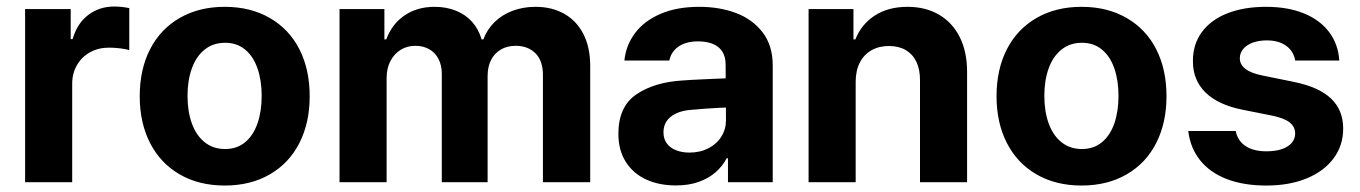

<svg xmlns="http://www.w3.org/2000/svg" viewBox="-20 -558 4166 588"><path d="M56.9 -530.3H196.5V-438.2H202.4Q216.5 -486.9 250.5 -512.4Q284.5 -538 329.7 -538Q353 -538 375.9 -533.2V-404.1Q366.6 -407.7 348.2 -409.9Q329.8 -412.1 314 -412.1Q281.9 -412.1 256.3 -398.2Q230.7 -384.3 215.9 -359Q201.1 -333.8 201.1 -301.4V0H56.9Z M407.9 -263.2Q407.9 -345.3 439.5 -407Q471.2 -468.8 530.2 -502.9Q589.3 -537.1 668.3 -537.1Q747.3 -537.1 806.4 -502.9Q865.5 -468.8 897 -407Q928.4 -345.3 928.4 -263.2Q928.4 -182.2 897 -120.2Q865.5 -58.2 806.4 -24Q747.3 10.2 668.3 10.2Q589.3 10.2 530.2 -24Q471.2 -58.2 439.5 -120.2Q407.9 -182.2 407.9 -263.2ZM781.4 -264.4Q781.4 -311.3 768.7 -348.1Q756.1 -385 730.9 -406Q705.7 -427 669.4 -427Q632.6 -427 606.6 -406Q580.6 -385 567.5 -348.4Q554.3 -311.9 554.3 -264.4Q554.3 -216.9 567.5 -180.2Q580.6 -143.6 606.6 -122.6Q632.6 -101.6 669.4 -101.6Q705.7 -101.6 730.9 -122.6Q756.1 -143.6 768.7 -180.5Q781.4 -217.4 781.4 -264.4Z M1019.8 -530.3H1157.2V-437.3H1162.9Q1180.5 -484.7 1219.1 -510.9Q1257.6 -537.1 1311 -537.1Q1346.9 -537.1 1376.4 -525.2Q1406 -513.3 1426 -490.8Q1446 -468.3 1454.9 -437.3H1460.2Q1471.6 -467.8 1494.6 -490.4Q1517.5 -512.9 1549.9 -525Q1582.2 -537.1 1619.9 -537.1Q1669.8 -537.1 1707.6 -516Q1745.4 -494.9 1766.5 -454.1Q1787.5 -413.3 1787.5 -356.2V0H1642.7V-328.6Q1642.7 -372.1 1619.7 -394.9Q1596.6 -417.7 1559.6 -417.7Q1532.9 -417.7 1513.5 -406.1Q1494 -394.6 1483.6 -373.8Q1473.3 -352.9 1473.3 -324.8V0H1333V-332.5Q1333 -357.9 1322.9 -377.5Q1312.8 -397.1 1294.3 -407.4Q1275.8 -417.7 1251.6 -417.7Q1227 -417.7 1207.1 -405.5Q1187.3 -393.3 1175.6 -371Q1164 -348.7 1164 -318.9V0H1019.8Z M2141.2 -225.3 2094.4 -221.4Q2055.8 -218 2033.9 -200.2Q2011.9 -182.4 2011.9 -152.6Q2011.9 -133 2021.9 -119.1Q2032 -105.2 2050.2 -98Q2068.4 -90.7 2091.2 -90.7Q2123.8 -90.7 2149.3 -103.8Q2174.8 -116.9 2189 -139.5Q2203.3 -162.1 2203.3 -189.6L2202.2 -360.7Q2202.2 -383.3 2192.6 -399.2Q2183 -415.1 2163.9 -423.2Q2144.8 -431.3 2118 -431.3Q2081.7 -431.3 2058.7 -415.9Q2035.7 -400.5 2029.8 -372.7H1892.2Q1896.9 -419.5 1925 -456.9Q1953.1 -494.3 2003.2 -515.7Q2053.2 -537.1 2121.3 -537.1Q2183.3 -537.1 2233.8 -518.2Q2284.4 -499.3 2315.5 -458.9Q2346.5 -418.5 2346.5 -357.3V0H2209.4V-73.4H2205.5Q2192.4 -48.4 2171 -30Q2149.6 -11.5 2119.3 -0.8Q2089.1 9.9 2050 9.9Q1998.7 9.9 1959 -8.2Q1919.4 -26.4 1896.6 -62.1Q1873.8 -97.8 1873.8 -148.2Q1873.8 -231.2 1928.5 -268.7Q1983.2 -306.3 2070.8 -311.6Q2085.5 -313.1 2161.2 -316.4L2209.1 -318.3L2210.1 -229Q2190.3 -228.4 2141.2 -225.3Z M2600.5 0H2456.3V-530.3H2593.7V-437.3H2599.5Q2618.3 -484.2 2659.4 -510.6Q2700.6 -537.1 2759.2 -537.1Q2814.4 -537.1 2855.5 -513.2Q2896.7 -489.3 2919.2 -444.4Q2941.7 -399.5 2941.7 -338V0H2797.5V-312.8Q2797.5 -345.5 2786.4 -368.8Q2775.3 -392 2753.9 -404.6Q2732.6 -417.1 2702.3 -417.1Q2672 -417.1 2649 -404.1Q2625.9 -391.1 2613.2 -366.4Q2600.5 -341.7 2600.5 -307.3Z M3031.9 -263.2Q3031.9 -345.3 3063.5 -407Q3095.2 -468.8 3154.2 -502.9Q3213.3 -537.1 3292.3 -537.1Q3371.3 -537.1 3430.4 -502.9Q3489.6 -468.8 3521 -407Q3552.4 -345.3 3552.4 -263.2Q3552.4 -182.2 3521 -120.2Q3489.6 -58.2 3430.4 -24Q3371.3 10.2 3292.3 10.2Q3213.3 10.2 3154.2 -24Q3095.2 -58.2 3063.5 -120.2Q3031.9 -182.2 3031.9 -263.2ZM3405.4 -264.4Q3405.4 -311.3 3392.8 -348.1Q3380.1 -385 3354.9 -406Q3329.7 -427 3293.4 -427Q3256.6 -427 3230.6 -406Q3204.6 -385 3191.5 -348.4Q3178.3 -311.9 3178.3 -264.4Q3178.3 -216.9 3191.5 -180.2Q3204.6 -143.6 3230.6 -122.6Q3256.6 -101.6 3293.4 -101.6Q3329.7 -101.6 3354.9 -122.6Q3380.1 -143.6 3392.8 -180.5Q3405.4 -217.4 3405.4 -264.4Z M3859.5 -434.3Q3836.1 -434.3 3817.3 -427.7Q3798.6 -421 3787.8 -408.5Q3777 -396 3777 -380.2Q3776.5 -361.6 3792.9 -348Q3809.2 -334.4 3845.2 -327L3940.9 -307.5Q4018.2 -292 4055.9 -256.6Q4093.5 -221.2 4093.5 -163.9Q4093.5 -112.5 4064.1 -73Q4034.8 -33.6 3981.8 -11.7Q3928.8 10.2 3858.4 10.2Q3787.8 10.2 3736.3 -9.9Q3684.7 -30.1 3655 -67.6Q3625.2 -105.2 3619 -156.9H3764.3Q3770.5 -126.6 3794.7 -110.6Q3818.8 -94.6 3858.7 -94.6Q3884.7 -94.6 3904.6 -101Q3924.4 -107.5 3935.4 -119.9Q3946.4 -132.4 3946.4 -149.1Q3946.4 -170.2 3929 -183.5Q3911.6 -196.7 3874.4 -204.2L3786.6 -221.7Q3710.6 -236.6 3671.7 -274.9Q3632.8 -313.2 3633.3 -371.5Q3633.3 -422.5 3660.7 -459.8Q3688.1 -497.1 3738.6 -517.1Q3789.2 -537.1 3857.3 -537.1Q3923.7 -537.1 3973 -517.1Q4022.3 -497.1 4050.3 -460Q4078.3 -422.8 4081.6 -372.7H3946.5Q3941.5 -401.8 3918.5 -418Q3895.6 -434.3 3859.5 -434.3Z"/></svg>

Font: Pretendard GOV Variable
Style: Regular
Weight: 400
Designer: Base glyphs from Inter by Rasmus Andersson; Hangul glyphs from Noto Sans CJK(Source Han Sans) by Jang Soo-young and Kang
Foundry: Kil Hyung-jin
Version: Version 1.307;Glyphs 3.2 (3192)